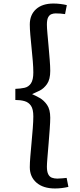

<svg xmlns="http://www.w3.org/2000/svg" viewBox="-20 -842 455 1089"><path d="M292 227Q225 227 187 194Q149 161 149 106Q149 83 152 46Q155 9 159 -33.5Q163 -76 166 -115.5Q169 -155 169 -182Q169 -223 155.5 -242.5Q142 -262 119 -268.5Q96 -275 67 -275V-338Q96 -339 119 -344Q142 -349 155.5 -369Q169 -389 169 -431Q169 -459 166 -495.5Q163 -532 159 -570.5Q155 -609 152 -644Q149 -679 149 -703Q149 -758 184.5 -790Q220 -822 283 -822Q303 -822 323 -819.5Q343 -817 359 -813L349 -762Q336 -764 323 -765Q310 -766 295 -766Q283 -766 271.5 -761.5Q260 -757 253 -743.5Q246 -730 246 -702Q246 -685 249 -652Q252 -619 255.5 -579.5Q259 -540 262 -502.5Q265 -465 265 -440Q265 -392 247 -366Q229 -340 205 -328Q181 -316 162 -308Q181 -300 205 -286.5Q229 -273 247 -247Q265 -221 265 -174Q265 -150 262 -109.5Q259 -69 255.5 -26Q252 17 249 52.5Q246 88 246 103Q246 131 253.5 146Q261 161 274.5 166Q288 171 305 171Q318 171 332.5 169.5Q347 168 358 167L368 218Q351 222 331.5 224.5Q312 227 292 227Z"/></svg>

Font: Literata Variable Black
Style: Regular
Weight: 900
Designer: Latin by Veronika Burian and Jose Scaglione. Greek by Irene Vlachou. Cyrillic by Vera Evstafieva.
Foundry: TypeTogether
Version: Version 3.021